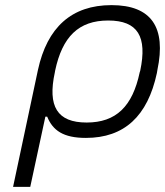

<svg xmlns="http://www.w3.org/2000/svg" viewBox="-20 -529 644 749"><path d="M592 -244 594 -256C629 -422 571 -509 415 -509C259 -509 164 -422 128 -256L31 200H98L157 -74H164C186 -20 227 9 315 9C465 9 556 -76 592 -244ZM194 -247 195 -253C223 -386 287 -449 402 -449C518 -449 555 -386 527 -253L525 -247C497 -114 433 -51 318 -51C203 -51 165 -114 194 -247Z"/></svg>

Font: LT Wave Mono Light
Style: Italic
Weight: 300
Designer: Daniel Lyons
Version: Version 2.5 (Glyphs App)